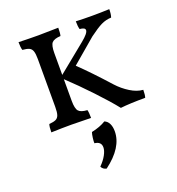

<svg xmlns="http://www.w3.org/2000/svg" viewBox="-140 -615 928 1008"><g transform="rotate(-20 324.0 -111.0)"><path d="M606 -43Q606 -15 601 0Q515 0 463 6Q426 -41 360 -111Q294 -181 233 -238V-117Q233 -74 245.5 -59.5Q258 -45 294 -43Q298 -28 298 2Q230 0 188 0Q138 0 76 2Q76 -29 81 -43Q106 -45 118.5 -51Q131 -57 136 -72Q141 -87 141 -117V-384Q141 -413 136 -428Q131 -443 118.5 -449Q106 -455 81 -457Q76 -472 76 -502Q140 -500 188 -500Q228 -500 298 -502Q298 -471 294 -457Q258 -455 245.5 -441Q233 -427 233 -384V-262L389 -389Q431 -423 431 -440Q431 -455 401 -457Q396 -473 396 -502Q436 -500 488 -500Q535 -500 583 -502Q583 -474 577 -457Q547 -456 520.5 -443Q494 -430 451 -398L316 -283Q381 -221 469 -123Q498 -91 535 -68Q572 -45 606 -43ZM391 110Q391 200 284 280Q264 276 256 259Q280 235 293 211Q306 187 306 169Q306 137 269 133Q268 124 270.5 104Q273 84 277 73Q325 63 357 43Q374 50 382.5 67.5Q391 85 391 110Z"/></g></svg>

Font: Vollkorn SC
Style: Regular
Weight: 400
Designer: Friedrich Althausen
Foundry: Friedrich Althausen
Version: Version 4.015